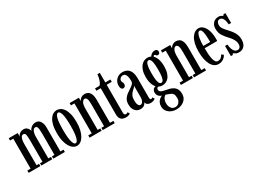

<svg xmlns="http://www.w3.org/2000/svg" viewBox="-34 -1468 3399 2516"><g transform="rotate(-30 1666.0 -210.0)"><path d="M16 0V-35H65V-488.5H16V-523.5H152.5V-468Q153.5 -476 163.5 -490.8Q173.5 -505.5 192.8 -517Q212 -528.5 240.5 -528.5Q269.5 -528.5 287 -514.5Q304.5 -500.5 313 -483.8Q321.5 -467 323 -459Q326 -472.5 339.2 -488.8Q352.5 -505 374 -516.8Q395.5 -528.5 423.5 -528.5Q468.5 -528.5 492.2 -491.5Q516 -454.5 516 -398.5V-35H563V0H387.5V-35H426V-347Q426 -388.5 423.8 -416.5Q421.5 -444.5 413.5 -459Q405.5 -473.5 388 -473.5Q369 -473.5 357.5 -458.5Q346 -443.5 340.2 -419Q334.5 -394.5 333.5 -365.5V-35H373V0H207V-35H244.5V-347Q244.5 -409 239 -441.2Q233.5 -473.5 206.5 -473.5Q188 -473.5 176.8 -458.2Q165.5 -443 160.5 -417.2Q155.5 -391.5 155 -360.5V-35H192.5V0Z M743.5 11Q715 11 688.2 -6.8Q661.5 -24.5 640.5 -59.2Q619.5 -94 607.2 -145.2Q595 -196.5 595 -263.5Q595 -337 608 -387.8Q621 -438.5 642.2 -469.8Q663.5 -501 690 -515Q716.5 -529 743.5 -529Q770 -529 796.5 -515Q823 -501 844.5 -469.8Q866 -438.5 879.2 -387.8Q892.5 -337 892.5 -263.5Q892.5 -196.5 880 -145.2Q867.5 -94 846.5 -59.2Q825.5 -24.5 798.8 -6.8Q772 11 743.5 11ZM743.5 -27.5Q769 -27.5 784.8 -84Q800.5 -140.5 800.5 -263.5Q800.5 -385.5 784.8 -438.5Q769 -491.5 743.5 -491.5Q718 -491.5 702.2 -438.5Q686.5 -385.5 686.5 -263.5Q686.5 -140.5 702.2 -84Q718 -27.5 743.5 -27.5Z M937.5 0V-35H990V-488.5H937.5V-523.5H1077.5V-471Q1080 -481 1091 -494.8Q1102 -508.5 1121 -518.8Q1140 -529 1165.5 -529Q1191.5 -529 1214.5 -516.8Q1237.5 -504.5 1252 -470.8Q1266.5 -437 1266.5 -371.5V-35H1318V0H1136V-35H1176.5V-365.5Q1176.5 -423 1166.5 -448.8Q1156.5 -474.5 1134 -474.5Q1122.5 -474.5 1112.8 -466.2Q1103 -458 1095.8 -443.8Q1088.5 -429.5 1084.5 -411.5Q1080.5 -393.5 1080 -374V-35H1119.5V0Z M1485.5 9Q1461 9 1438.5 0.8Q1416 -7.5 1402 -30Q1388 -52.5 1388 -95.5V-488.5H1322V-523.5H1388Q1402.5 -533.5 1413.8 -556.8Q1425 -580 1432.2 -609.5Q1439.5 -639 1441.5 -669H1478V-523.5H1555V-488.5H1478V-63.5Q1478 -42.5 1487 -35.5Q1496 -28.5 1504.5 -28.5Q1514.5 -28.5 1521.8 -32.2Q1529 -36 1532.5 -40.5L1553 -13Q1542 -3.5 1525 2.8Q1508 9 1485.5 9Z M1705.5 10.5Q1674 10.5 1649 -5Q1624 -20.5 1609.5 -50Q1595 -79.5 1595 -121.5Q1595 -168.5 1613.8 -199.2Q1632.5 -230 1660.5 -251.2Q1688.5 -272.5 1716.2 -289.8Q1744 -307 1763 -325.5Q1782 -344 1782 -370.5Q1782 -408 1776 -434.8Q1770 -461.5 1757 -475.8Q1744 -490 1722.5 -490Q1698 -490 1682.2 -474.8Q1666.5 -459.5 1666.5 -440Q1666.5 -428 1670.5 -420.5Q1674.5 -413 1678.5 -404.8Q1682.5 -396.5 1682.5 -382.5Q1682.5 -363 1672.2 -351Q1662 -339 1644.5 -339Q1627 -339 1616.8 -354.2Q1606.5 -369.5 1606.5 -396Q1606.5 -434 1623.2 -464.2Q1640 -494.5 1669.8 -511.8Q1699.5 -529 1739 -529Q1778.5 -529 1808.2 -511.8Q1838 -494.5 1855 -457Q1872 -419.5 1872 -358V-73.5Q1872 -50.5 1876.2 -42.8Q1880.5 -35 1889.5 -35Q1898 -35 1903.8 -39Q1909.5 -43 1912.5 -46.5L1931.5 -18Q1924 -9 1905 -1Q1886 7 1861 7Q1836 7 1821.2 -0.5Q1806.5 -8 1799.2 -19.5Q1792 -31 1790 -42.5Q1787.5 -35 1778.5 -22.2Q1769.5 -9.5 1752 0.5Q1734.5 10.5 1705.5 10.5ZM1732 -38Q1748 -38 1759.2 -51Q1770.5 -64 1776.2 -82.8Q1782 -101.5 1782 -118V-303Q1780.5 -289 1766 -275.8Q1751.5 -262.5 1733.2 -245.2Q1715 -228 1701.2 -200.8Q1687.5 -173.5 1687.5 -131Q1687.5 -85 1699.2 -61.5Q1711 -38 1732 -38Z M2112.5 249Q2068.5 249 2032.2 232.5Q1996 216 1974.5 186Q1953 156 1953 116Q1953 83.5 1963.5 61.5Q1974 39.5 1988.5 26Q2003 12.5 2016 5.5Q2029 -1.5 2034 -3.5Q2030 -4.5 2019.8 -8.8Q2009.5 -13 1998 -22.5Q1986.5 -32 1978.2 -47.5Q1970 -63 1970 -85.5Q1970 -104.5 1977 -118.2Q1984 -132 1994.5 -140Q2005 -148 2014.5 -150Q2016.5 -150.5 2019.8 -151Q2023 -151.5 2024 -151.5Q2019.5 -155 2010.8 -166.5Q2002 -178 1993 -198Q1984 -218 1977.5 -247.8Q1971 -277.5 1971 -318Q1971 -377.5 1984.2 -417.8Q1997.5 -458 2018.8 -482.8Q2040 -507.5 2065 -518.2Q2090 -529 2113.5 -529Q2158.5 -529 2189.2 -503.5Q2220 -478 2236 -432.2Q2252 -386.5 2252 -325.5Q2252 -265 2239.2 -224.5Q2226.5 -184 2205.8 -160Q2185 -136 2160.2 -125.8Q2135.5 -115.5 2111.5 -115.5Q2086 -115.5 2071.2 -121.2Q2056.5 -127 2053 -128.5Q2052.5 -128.5 2052 -128.8Q2051.5 -129 2050.5 -129Q2042 -129 2033.5 -120Q2025 -111 2025 -96Q2025 -74.5 2046.8 -61.2Q2068.5 -48 2128 -38Q2200.5 -27 2238 6.8Q2275.5 40.5 2275.5 106Q2275.5 145.5 2260.2 172.8Q2245 200 2220.5 216.8Q2196 233.5 2167.8 241.2Q2139.5 249 2112.5 249ZM2112.5 215.5Q2148.5 215.5 2170.5 189Q2192.5 162.5 2192.5 125.5Q2192.5 83 2180.5 62.5Q2168.5 42 2136 30.5Q2126 26 2115 21.8Q2104 17.5 2094.5 14.2Q2085 11 2079.5 9.5Q2066 16.5 2054.8 31.2Q2043.5 46 2036.8 66.5Q2030 87 2030 113Q2030 141 2039.5 164.2Q2049 187.5 2067.2 201.5Q2085.5 215.5 2112.5 215.5ZM2111.5 -151.5Q2125 -151.5 2136.2 -164Q2147.5 -176.5 2154.5 -213.5Q2161.5 -250.5 2161.5 -323.5Q2161.5 -394.5 2154.8 -430.8Q2148 -467 2136.8 -480Q2125.5 -493 2112.5 -493Q2099.5 -493 2088 -480Q2076.5 -467 2069.2 -430Q2062 -393 2062 -321Q2062 -248.5 2069.2 -212.2Q2076.5 -176 2088 -163.8Q2099.5 -151.5 2111.5 -151.5ZM2163 -493.5Q2168 -525.5 2192.8 -544.2Q2217.5 -563 2244.5 -563Q2268 -563 2277.5 -552Q2287 -541 2287 -524Q2287 -508 2278.2 -498.8Q2269.5 -489.5 2255 -489.5Q2242 -489.5 2236.5 -495.5Q2231 -501.5 2226.8 -507.5Q2222.5 -513.5 2213 -513.5Q2206.5 -513.5 2201.2 -508.5Q2196 -503.5 2196 -492.5Z M2319 0V-35H2371.5V-488.5H2319V-523.5H2459V-471Q2461.5 -481 2472.5 -494.8Q2483.5 -508.5 2502.5 -518.8Q2521.5 -529 2547 -529Q2573 -529 2596 -516.8Q2619 -504.5 2633.5 -470.8Q2648 -437 2648 -371.5V-35H2699.5V0H2517.5V-35H2558V-365.5Q2558 -423 2548 -448.8Q2538 -474.5 2515.5 -474.5Q2504 -474.5 2494.2 -466.2Q2484.5 -458 2477.2 -443.8Q2470 -429.5 2466 -411.5Q2462 -393.5 2461.5 -374V-35H2501V0Z M2887.5 10.5Q2850 10.5 2822 -10Q2794 -30.5 2775.2 -67.2Q2756.5 -104 2747 -154Q2737.5 -204 2737.5 -263Q2737.5 -331.5 2750.2 -381.8Q2763 -432 2784.5 -464.8Q2806 -497.5 2832.2 -513.2Q2858.5 -529 2886 -529Q2918.5 -529 2943.5 -510.8Q2968.5 -492.5 2985.5 -461Q3002.5 -429.5 3011.2 -388.8Q3020 -348 3020 -302.5Q3020 -292 3020 -281.8Q3020 -271.5 3019 -261H2822V-296H2933Q2933 -362.5 2928.5 -406.2Q2924 -450 2913.8 -471.8Q2903.5 -493.5 2886 -493.5Q2869.5 -493.5 2856.5 -471.8Q2843.5 -450 2836 -402.5Q2828.5 -355 2828.5 -278Q2828.5 -221 2831.8 -174.8Q2835 -128.5 2842.8 -95.8Q2850.5 -63 2863.8 -45.8Q2877 -28.5 2897.5 -28.5Q2930 -28.5 2948.5 -46.5Q2967 -64.5 2974 -82L3004 -63Q2994 -35 2962 -12.2Q2930 10.5 2887.5 10.5Z M3195 11Q3167.5 11 3153.2 4Q3139 -3 3131.8 -9.8Q3124.5 -16.5 3117.5 -16.5Q3111 -16.5 3108.5 -12.2Q3106 -8 3106 0H3075.5V-153.5H3112Q3114.5 -124.5 3120.8 -100.5Q3127 -76.5 3137 -59.5Q3147 -42.5 3161 -33.2Q3175 -24 3193.5 -24Q3211 -24 3221.8 -33Q3232.5 -42 3237.5 -56Q3242.5 -70 3242.5 -86Q3242.5 -110 3234.2 -132.2Q3226 -154.5 3209.5 -178Q3193 -201.5 3167.5 -228.5Q3131 -267 3105 -308Q3079 -349 3079 -408.5Q3079 -450 3094.8 -476.5Q3110.5 -503 3135.5 -516Q3160.5 -529 3188 -529Q3209 -529 3221.5 -523.8Q3234 -518.5 3241.5 -513.2Q3249 -508 3254.5 -508Q3258.5 -508 3260.8 -511.5Q3263 -515 3263.5 -523.5H3295V-374.5H3259Q3257 -401 3252 -423Q3247 -445 3238.5 -460.8Q3230 -476.5 3218 -485Q3206 -493.5 3190 -493.5Q3166 -493.5 3153.5 -475.5Q3141 -457.5 3141 -431.5Q3141 -400 3159.8 -372.8Q3178.5 -345.5 3213.5 -309.5Q3240.5 -280.5 3261.5 -251.8Q3282.5 -223 3294.5 -191Q3306.5 -159 3306.5 -120.5Q3306.5 -78 3292.8 -48.8Q3279 -19.5 3254 -4.2Q3229 11 3195 11Z"/></g></svg>

Font: Imbue Thin 10pt Medium
Style: Regular
Weight: 500
Version: Version 1.102